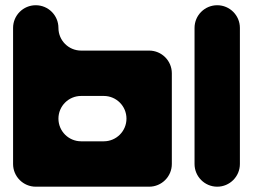

<svg xmlns="http://www.w3.org/2000/svg" viewBox="-20 -714 967 734"><path d="M116.7 -0.3H550.2C598.1 -0.3 636.9 -39.2 636.9 -87V-433.9C636.9 -481.8 598.1 -520.6 550.2 -520.6H290.1C242.2 -520.6 203.4 -559.4 203.4 -607.3C203.4 -655.2 164.6 -694 116.7 -694C68.8 -694 30 -655.2 30 -607.3V-87C30 -39.2 68.8 -0.3 116.7 -0.3ZM897.1 -607.3C897.1 -655.2 858.3 -694 810.4 -694C762.5 -694 723.7 -655.2 723.7 -607.3V-87C723.7 -39.2 762.5 -0.3 810.4 -0.3C858.3 -0.3 897.1 -39.2 897.1 -87ZM290.1 -347.2H376.8C424.7 -347.2 463.5 -308.4 463.5 -260.5C463.5 -212.6 424.7 -173.8 376.8 -173.8H290.1C242.2 -173.8 203.4 -212.6 203.4 -260.5C203.4 -308.4 242.2 -347.2 290.1 -347.2Z"/></svg>

Font: OpenLukyanov
Style: Regular
Weight: 400
Designer: Michail Lukyanov
Foundry: book-let.ru
Version: Version 2.1